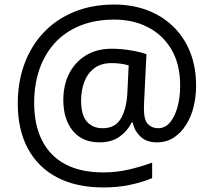

<svg xmlns="http://www.w3.org/2000/svg" viewBox="-20 -734 939 843"><path d="M841 -357Q841 -311 830.5 -267Q820 -223 798 -187.5Q776 -152 744 -130.5Q712 -109 668 -109Q622 -109 595.5 -135.5Q569 -162 563 -196H558Q540 -159 505 -134Q470 -109 417 -109Q341 -109 299.5 -160Q258 -211 258 -295Q258 -361 284 -411.5Q310 -462 357.5 -491Q405 -520 470 -520Q514 -520 556.5 -512.5Q599 -505 623 -496L613 -293Q612 -275 612 -267.5Q612 -260 612 -257Q612 -205 630.5 -188Q649 -171 674 -171Q705 -171 726.5 -196.5Q748 -222 759.5 -264.5Q771 -307 771 -358Q771 -451 733.5 -515.5Q696 -580 630.5 -614Q565 -648 482 -648Q397 -648 331 -621Q265 -594 220.5 -545Q176 -496 153 -429.5Q130 -363 130 -283Q130 -185 165 -116.5Q200 -48 267.5 -12.5Q335 23 433 23Q494 23 549.5 9.5Q605 -4 648 -20V48Q605 66 551.5 77.5Q498 89 433 89Q315 89 231 45Q147 1 102.5 -81.5Q58 -164 58 -280Q58 -373 87 -452.5Q116 -532 171 -590.5Q226 -649 304.5 -681.5Q383 -714 482 -714Q560 -714 625.5 -689.5Q691 -665 739.5 -618.5Q788 -572 814.5 -506Q841 -440 841 -357ZM336 -293Q336 -229 361.5 -200Q387 -171 430 -171Q486 -171 510.5 -213Q535 -255 539 -322L545 -447Q532 -451 512 -454Q492 -457 471 -457Q422 -457 392 -433Q362 -409 349 -371.5Q336 -334 336 -293Z"/></svg>

Font: hexutelugu05
Style: Book
Weight: 400
Designer: Jelle Bosma - Monotype Design Team
Foundry: Monotype Imaging Inc.
Version: Version 2.003